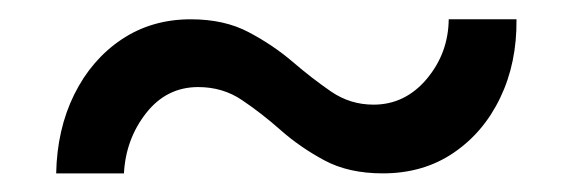

<svg xmlns="http://www.w3.org/2000/svg" viewBox="-20 -408 602 202"><path d="M39.1 -225.6Q40 -272 58.1 -308.6Q76.2 -345.2 107.9 -366.5Q139.6 -387.7 180.7 -387.7Q216.3 -387.7 241.9 -374Q267.6 -360.4 288.1 -342.8Q308.6 -325.2 328.6 -311.5Q348.6 -297.9 373 -297.9Q406.2 -297.9 429 -325Q451.7 -352.1 452.1 -387.7H523.4Q523.9 -341.8 506.3 -305.2Q488.8 -268.6 457 -247.1Q425.3 -225.6 382.8 -225.6Q346.7 -225.6 321.3 -239.3Q295.9 -252.9 275.4 -271Q254.9 -289.1 234.6 -302.7Q214.4 -316.4 188.5 -316.4Q155.3 -316.4 133.8 -289.1Q112.3 -261.7 110.4 -225.6Z"/></svg>

Font: Reddit Mono
Style: Regular
Weight: 400
Monospace: yes
Designer: Stephen Hutchings
Foundry: Reddit
Version: Version 1.014; ttfautohint (v1.8.4.7-5d5b)